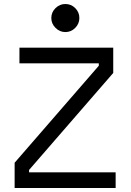

<svg xmlns="http://www.w3.org/2000/svg" viewBox="-20 -938 652 958"><path d="M53 0V-126L473 -610V-622H77V-700H545V-574L125 -90V-78H557V0ZM306 -778Q278 -778 257 -799Q236 -820 236 -848Q236 -877 257 -897.5Q278 -918 306 -918Q335 -918 355.5 -897.5Q376 -877 376 -848Q376 -820 355.5 -799Q335 -778 306 -778Z"/></svg>

Font: Space Mono
Style: Regular
Weight: 400
Monospace: yes
Designer: Colophon Foundry + Benjamin Critton
Foundry: Colophon Foundry & Benjamin Critton
Version: Version 1.003; ttfautohint (v1.8.4.7-5d5b)